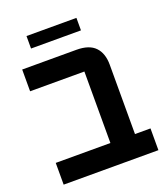

<svg xmlns="http://www.w3.org/2000/svg" viewBox="-138 -856 837 954"><g transform="rotate(-20 280.5 -378.5)"><path d="M113 -757H377V-691H113ZM34 -115H323V-493H36V-608H323Q390 -608 421.5 -575Q453 -542 453 -482V-115H535V0H34Z"/></g></svg>

Font: IBM Plex Sans Hebrew SemiBold
Style: Regular
Weight: 600
Designer: Mike Abbink, Paul van der Laan, Pieter van Rosmalen, Yanek Iontef
Foundry: Bold Monday
Version: Version 1.2